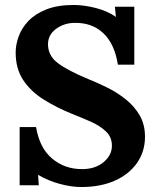

<svg xmlns="http://www.w3.org/2000/svg" viewBox="-20 -736 638 772"><path d="M454 -476Q441 -559 396 -602Q351 -645 281 -644Q238 -644 205.5 -620Q173 -596 173 -558Q173 -512 213 -482Q253 -452 335 -418Q373 -403 413 -383Q453 -363 487 -335.5Q521 -308 542 -271.5Q563 -235 563 -186Q563 -127 531 -81Q499 -35 441.5 -9.5Q384 16 307 16Q267 16 220.5 3.5Q174 -9 133 -33L136 9H59V-225H125Q139 -141 189.5 -98.5Q240 -56 310 -56Q363 -56 396.5 -84Q430 -112 430 -150Q430 -185 405.5 -208Q381 -231 344.5 -247Q308 -263 270 -278Q206 -304 154.5 -336.5Q103 -369 73 -414.5Q43 -460 43 -525Q43 -556 55 -589.5Q67 -623 94 -651.5Q121 -680 166 -698Q211 -716 277 -716Q317 -716 364.5 -704Q412 -692 446 -668L442 -709H520V-476Z"/></svg>

Font: Lora
Style: Bold
Weight: 700
Designer: Olga Karpushina, Alexei Vanyashin (Cyrillic)
Foundry: Cyreal
Version: Version 3.006; ttfautohint (v1.8.4.7-5d5b);gftools[0.9.30]